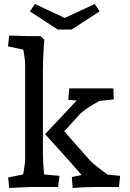

<svg xmlns="http://www.w3.org/2000/svg" viewBox="-20 -937 651 962"><path d="M21 -48 96 -63Q106 -117 106 -140V-612Q106 -638 97 -688L20 -705L26 -759L121 -756H183L202 -738Q199 -706 197 -660.5Q195 -615 195 -582V-170Q195 -123 201 -63L278 -56L271 0H138Q119 0 26 5ZM340 -50 389 -60 341 -115 206 -265 364 -433 322 -437 327 -494H422H548L550 -439L478 -431Q405 -391 381 -366L302 -279L431 -133Q447 -115 519 -62L582 -56L576 0H449Q406 0 344 5ZM304 -847 455 -917 479 -880 339 -789H269L130 -880L155 -917Z"/></svg>

Font: Andada Pro Medium
Style: Regular
Weight: 500
Designer: Carolina Giovagnoli
Foundry: Huerta Tipografica
Version: Version 3.005; ttfautohint (v1.8.4)